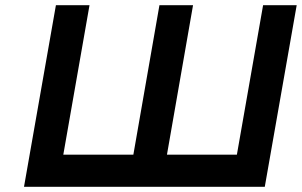

<svg xmlns="http://www.w3.org/2000/svg" viewBox="-20 -720 1164 740"><path d="M72.5 0 195.5 -700H325L224 -124H494L594.5 -700H724L623.5 -124H893L994 -700H1123.5L1000.5 0Z"/></svg>

Font: Overpass
Style: Bold Italic
Weight: 700
Italic angle: -10°
Designer: Delve Withrington, Dave Bailey, Thomas Jockin
Foundry: Delve Fonts LLC
Version: Version 4.000; ttfautohint (v1.8.3)